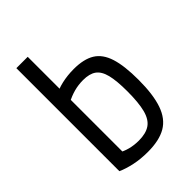

<svg xmlns="http://www.w3.org/2000/svg" viewBox="-217 -827 933 933"><g transform="rotate(-45 250.0 -360.0)"><path d="M236 10Q187 10 145 1Q103 -8 72 -22V-730H150V-46L132 -89Q155 -75 183.5 -67.5Q212 -60 244 -60Q293 -60 321.5 -79.5Q350 -99 362 -145Q374 -191 374 -269Q374 -342 363.5 -383.5Q353 -425 328.5 -442.5Q304 -460 260 -460Q228 -460 198 -452Q168 -444 136 -427L111 -493Q144 -512 183.5 -521Q223 -530 266 -530Q335 -530 375.5 -505Q416 -480 434 -423Q452 -366 452 -270Q452 -169 430.5 -107Q409 -45 362 -17.5Q315 10 236 10Z"/></g></svg>

Font: M PLUS Code Latin
Style: Regular
Weight: 400
Designer: Coji Morishita
Foundry: UNDERFOREST DESIGN
Version: Version 1.002; ttfautohint (v1.8.3)